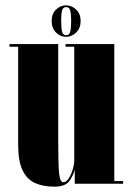

<svg xmlns="http://www.w3.org/2000/svg" viewBox="-20 -688 493 719"><path d="M183.5 11Q141 11 110.8 -2.8Q80.5 -16.5 64.2 -50.8Q48 -85 48 -146.5V-513H15.5V-523H198V-163.5Q198 -74.5 201.2 -40Q204.5 -5.5 217.5 -5.5Q227.5 -5.5 236.8 -19.2Q246 -33 252 -52.2Q258 -71.5 258 -87.5V-513H225.5V-523H408V-10H441V0H260V-53.5Q255 -32 240 -10.5Q225 11 183.5 11ZM227.5 -550Q206 -550 189.8 -566.2Q173.5 -582.5 173.5 -609Q173.5 -636.5 189.8 -652.2Q206 -668 227.5 -668Q248.5 -668 265.2 -652.2Q282 -636.5 282 -609Q282 -582.5 265.2 -566.2Q248.5 -550 227.5 -550ZM227.5 -556Q239.5 -556 243 -569.2Q246.5 -582.5 246.5 -610Q246.5 -636 243 -648.8Q239.5 -661.5 227.5 -661.5Q216 -661.5 212.5 -648.8Q209 -636 209 -610Q209 -582.5 212.5 -569.2Q216 -556 227.5 -556Z"/></svg>

Font: Imbue 100pt Black
Style: Regular
Weight: 900
Designer: Tyler Finck
Foundry: Etcetera Type Company
Version: Version 1.102; ttfautohint (v1.8.3)